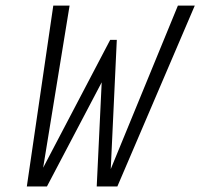

<svg xmlns="http://www.w3.org/2000/svg" viewBox="-20 -675 725 695"><path d="M404.8 0H330.1L348.1 -377L149.9 0H77.1L172.9 -654.8H231.9L136.2 -67.9L378.9 -530.8H402.8L380.9 -63L624 -654.8H685.1Z"/></svg>

Font: IntelOne Mono Light
Style: Italic
Weight: 300
Italic angle: -16°
Designer: Fred Shallcrass
Foundry: Frere-Jones Type LLC
Version: Version 1.200;hotconv 1.1.0;makeotfexe 2.6.0;FJTRelease1.2